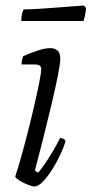

<svg xmlns="http://www.w3.org/2000/svg" viewBox="-20 -674 331 694"><path d="M105 0Q96 0 80 -6.5Q64 -13 50.5 -21.5Q37 -30 35 -36Q43 -59 55 -101.5Q67 -144 80 -194.5Q93 -245 104 -293Q115 -341 122 -376.5Q129 -412 129 -424Q129 -441 107 -441H58Q58 -458 64 -471Q91 -483 117 -491.5Q143 -500 162 -500Q178 -500 188 -491Q198 -482 198 -461Q198 -446 189.5 -402.5Q181 -359 167 -300Q153 -241 137 -177Q121 -113 106 -57L117 -50Q126 -58 141 -80Q156 -102 171.5 -128Q187 -154 197 -175Q212 -175 217 -164Q211 -143 198 -115Q185 -87 168.5 -61Q152 -35 135 -17.5Q118 0 105 0ZM57 -598Q57 -615 60 -626Q63 -637 66 -640Q88 -640 119 -642Q150 -644 182.5 -646.5Q215 -649 242 -651Q269 -653 283 -654L291 -645Q290 -630 287 -617Q284 -604 282 -598Z"/></svg>

Font: Texturina 72pt 72pt ExtraLight
Style: Italic
Weight: 200
Italic angle: -11°
Designer: Guillermo Torres Carreño
Foundry: Omnibus-Type
Version: Version 1.002; ttfautohint (v1.8.3)